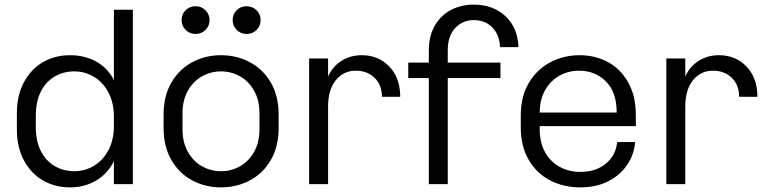

<svg xmlns="http://www.w3.org/2000/svg" viewBox="-20 -807 3315 831"><path d="M555 -10H473V-109Q445 -54 395 -25Q345 4 284 4H282Q219 4 167 -25.5Q115 -55 84 -112Q53 -169 53 -248V-316Q53 -395 84 -452Q115 -509 167 -538.5Q219 -568 282 -568H284Q346 -568 395.5 -541Q445 -514 473 -461V-765H555ZM473 -264V-300Q473 -363 449 -407.5Q425 -452 386 -475Q347 -498 302 -498H301Q255 -498 217 -476Q179 -454 157 -411Q135 -368 135 -306V-258Q135 -196 157 -153Q179 -110 217 -88Q255 -66 301 -66H302Q347 -66 386 -89Q425 -112 449 -156.5Q473 -201 473 -264Z M766 -720Q766 -746 783.5 -763Q801 -780 826 -780Q852 -780 869.5 -762.5Q887 -745 887 -720Q887 -695 869.5 -677.5Q852 -660 826 -660Q801 -660 783.5 -677.5Q766 -695 766 -720ZM987 -720Q987 -746 1004.5 -763Q1022 -780 1047 -780Q1073 -780 1090.5 -762.5Q1108 -745 1108 -720Q1108 -695 1090.5 -677.5Q1073 -660 1047 -660Q1022 -660 1004.5 -677.5Q987 -695 987 -720ZM688 -254V-310Q688 -392 722 -450Q756 -508 812.5 -538Q869 -568 936 -568H937Q1004 -568 1061 -538Q1118 -508 1152 -450Q1186 -392 1186 -310V-254Q1186 -172 1152 -114Q1118 -56 1061 -26Q1004 4 937 4H936Q869 4 812.5 -26Q756 -56 722 -114Q688 -172 688 -254ZM1103 -247V-317Q1103 -373 1080 -414Q1057 -455 1019 -476.5Q981 -498 937 -498H936Q892 -498 854 -476.5Q816 -455 793 -414Q770 -373 770 -317V-247Q770 -191 793 -150Q816 -109 854 -87.5Q892 -66 936 -66H937Q981 -66 1019 -87.5Q1057 -109 1080 -150Q1103 -191 1103 -247Z M1712 -396V-388H1634L1633 -391Q1632 -441 1600.5 -471Q1569 -501 1520 -501H1519Q1467 -501 1433.5 -460Q1400 -419 1400 -346V-10H1318V-554H1400V-476Q1420 -520 1458.5 -544Q1497 -568 1545 -568H1546Q1617 -568 1663.5 -520.5Q1710 -473 1712 -396Z M2146 -536V-469H1918V-10H1836V-469H1747V-536H1836V-588Q1836 -652 1862.5 -697Q1889 -742 1933 -764.5Q1977 -787 2030 -787H2031Q2113 -787 2167 -737.5Q2221 -688 2224 -603H2144Q2143 -655 2111.5 -687.5Q2080 -720 2031 -720H2030Q1983 -720 1950.5 -686Q1918 -652 1918 -590V-536Z M2732 -308V-261H2316V-247Q2316 -189 2339.5 -147.5Q2363 -106 2403 -84.5Q2443 -63 2491 -63H2492Q2559 -63 2602.5 -99Q2646 -135 2651 -192H2729Q2725 -140 2695.5 -95Q2666 -50 2613.5 -23Q2561 4 2492 4H2491Q2420 4 2361.5 -26Q2303 -56 2268.5 -115Q2234 -174 2234 -256V-308Q2234 -390 2269 -448.5Q2304 -507 2362 -537.5Q2420 -568 2488 -568H2489Q2555 -568 2610 -539Q2665 -510 2698.5 -451Q2732 -392 2732 -308ZM2316 -320H2649V-322Q2649 -408 2602.5 -454.5Q2556 -501 2487 -501H2485Q2441 -501 2402.5 -480Q2364 -459 2340 -418Q2316 -377 2316 -320Z M3258 -396V-388H3180L3179 -391Q3178 -441 3146.5 -471Q3115 -501 3066 -501H3065Q3013 -501 2979.5 -460Q2946 -419 2946 -346V-10H2864V-554H2946V-476Q2966 -520 3004.5 -544Q3043 -568 3091 -568H3092Q3163 -568 3209.5 -520.5Q3256 -473 3258 -396Z"/></svg>

Font: Kakao Big Sans
Style: Regular
Weight: 400
Designer: Park Young-rak; Lee Sang-min; Kim Jung-jin; Min Bon; Park Min-gyu;
Foundry: Kakao Corporation
Version: Version 2.003